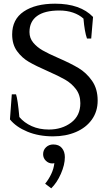

<svg xmlns="http://www.w3.org/2000/svg" viewBox="-20 -730 585 1042"><path d="M34 -82 44 -218H67Q76 -193 85 -95Q111 -64 152 -45.5Q193 -27 245 -27Q316 -27 366 -64.5Q416 -102 416 -170Q416 -215 392 -246.5Q368 -278 333 -298Q298 -318 239 -344Q175 -372 137 -394Q99 -416 72.5 -452.5Q46 -489 46 -543Q46 -625 109 -667.5Q172 -710 279 -710Q416 -710 485 -638L475 -521H452Q439 -558 433 -629Q410 -650 376.5 -661.5Q343 -673 302 -673Q222 -673 181 -643Q140 -613 140 -556Q140 -523 160.5 -498.5Q181 -474 211.5 -456.5Q242 -439 295 -416Q364 -386 406.5 -360.5Q449 -335 479.5 -291.5Q510 -248 510 -184Q510 -125 478.5 -81Q447 -37 392 -13.5Q337 10 268 10Q190 10 128.5 -15.5Q67 -41 34 -82ZM225 267Q244 244 258 214.5Q272 185 275 155Q271 157 264 157Q244 157 229 142.5Q214 128 214 107Q214 84 230 69Q246 54 269 54Q300 54 316 73.5Q332 93 332 123Q332 164 310.5 213Q289 262 258 292Z"/></svg>

Font: Trirong
Style: Regular
Weight: 400
Designer: Katatrad Team
Foundry: CadsonDemak
Version: Version 1.001